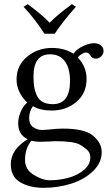

<svg xmlns="http://www.w3.org/2000/svg" viewBox="-20 -671 540 929"><path d="M194.8 -507.8Q156.7 -569.8 94.2 -638.2L113.8 -650.9Q184.6 -599.1 220.2 -561Q258.3 -600.1 328.1 -650.9L347.2 -638.2Q280.3 -563 245.1 -507.8ZM318.8 -278.8Q318.8 -340.8 293.9 -374.5Q269 -408.2 222.2 -408.2Q142.1 -408.2 142.1 -301.8Q142.1 -273.9 145 -253.4Q147.9 -232.9 157 -211.4Q166 -189.9 185.5 -178.5Q205.1 -167 234.9 -167Q318.8 -167 318.8 -278.8ZM131.8 9.8Q101.1 46.9 101.1 104Q101.1 148.9 143.1 175Q185.1 201.2 221.2 201.2Q268.1 201.2 312 189Q356 176.8 386.5 150.9Q417 125 417 90.8Q417 71.8 406 58.8Q395 45.9 366.2 28.8Q335.4 11.7 245.1 12.2Q240.2 12.2 215.1 13.7Q189.9 15.1 171.9 15.1Q149.9 14.6 131.8 9.8ZM443.8 -387.2Q424.8 -387.2 416 -404.8Q408.2 -417 396 -417Q387.2 -417 374.5 -408.9Q361.8 -400.9 356 -393.1Q398.9 -349.1 398.9 -289.1Q398.9 -219.2 349.4 -177.7Q299.8 -136.2 230 -136.2Q174.8 -136.2 139.2 -157.2Q121.1 -132.3 121.1 -99.1Q121.1 -70.3 140.1 -56.2Q159.2 -42 185.1 -42L214.8 -43.9Q254.9 -48.8 282.2 -48.8Q388.2 -48.8 428.2 -16.1Q472.2 20 472.2 64.9Q472.2 116.7 429.7 157.5Q387.2 198.2 323.5 218Q259.8 237.8 190.9 237.8Q124 237.8 78.1 210.9Q32.2 184.1 32.2 124Q32.2 52.2 113.8 2.9Q67.9 -20 67.9 -74.2Q67.9 -101.1 79.8 -129.6Q91.8 -158.2 111.8 -174.8Q60.1 -224.6 60.1 -287.1Q60.1 -354 111.1 -396.5Q162.1 -439 231 -439Q293 -439 335 -411.1Q353 -435.1 383.1 -448.5Q413.1 -461.9 435.1 -461.9Q455.1 -461.9 468 -451.4Q481 -440.9 481 -424.8Q481 -409.7 469.5 -398.4Q458 -387.2 443.8 -387.2Z"/></svg>

Font: Linux Libertine Capitals
Style: Small Caps
Weight: 400
Designer: Philipp H. Poll
Foundry: Philipp H. Poll
Version: Version 5.1.3